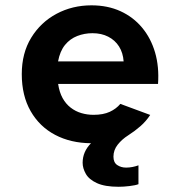

<svg xmlns="http://www.w3.org/2000/svg" viewBox="-20 -530 672 724"><path d="M427.6 174.3Q375.6 174.3 345.7 160.6Q315.7 146.9 303.7 125.7Q291.6 104.5 291.6 83.8Q291.6 42.1 323.1 10.1Q246.7 9.5 188 -21.4Q129.2 -52.3 95.6 -110.8Q62.1 -169.3 62.1 -250.5Q62.1 -329.7 97.7 -387.8Q133.3 -445.9 193 -477.9Q252.8 -509.9 324.9 -509.9Q386 -509.9 434.3 -487.8Q482.6 -465.7 515.8 -425.8Q549 -386 564.8 -332Q580.5 -277.9 575.9 -213.5H199.2Q203.9 -182.2 216 -160.2Q228.2 -138.2 246.5 -124.1Q264.8 -109.9 286.9 -103.5Q308.9 -97 332.7 -97Q369.3 -97 394 -108.4Q418.6 -119.9 433.7 -138.3L546.4 -96.6Q531 -72.9 509.6 -54.2Q488.1 -35.4 463.3 -19.6Q440 -4.9 423.9 15.4Q407.8 35.8 407.8 60.8Q407.8 82.7 422 92.3Q436.3 102 455.5 102Q467.4 102 479.3 99.7Q491.2 97.4 502.1 93.4V164.5Q491.1 168.9 468.4 171.6Q445.8 174.3 427.6 174.3ZM198.9 -298.4H446.2Q443.9 -330.9 428.9 -354.7Q413.9 -378.4 388.2 -391.6Q362.6 -404.8 328.8 -404.8Q298.5 -404.8 271.4 -394.3Q244.2 -383.8 225.1 -360.5Q206.1 -337.1 198.9 -298.4Z"/></svg>

Font: Atkinson Hyperlegible Mono ExtraLight
Style: Regular
Weight: 200
Monospace: yes
Designer: Elliott Scott, Megan Eiswerth, Linus Boman, Theodore Petrosky, Letters from Sweden
Foundry: Applied Design Works, Letters from Sweden
Version: Version 2.001